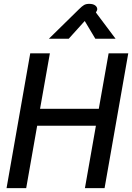

<svg xmlns="http://www.w3.org/2000/svg" viewBox="-20 -977 686 997"><path d="M137 -700H239L188 -412H493L544 -700H646L523 0H421L478 -324H173L116 0H14ZM390 -929Q406 -945 416.5 -951Q427 -957 443 -957Q463 -957 474 -949Q485 -941 485 -929Q485 -924 481 -918L478 -912L580 -776H475L420 -868L337 -776H234Z"/></svg>

Font: Niramit Medium
Style: Italic
Weight: 500
Italic angle: -10°
Designer: Katatrad Aksorn Co.,Ltd.
Foundry: Cadson Demak Co.,Ltd.
Version: Version 1.000; ttfautohint (v1.6)